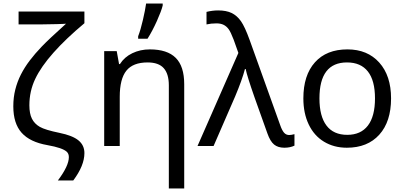

<svg xmlns="http://www.w3.org/2000/svg" viewBox="-20 -825 2284 1085"><path d="M457 40Q457 110.8 394 194.8H307.1Q369.1 112.3 369.1 63Q369.1 43.5 357.2 32.5Q345.2 21.5 318.4 12.2Q291.5 2.9 248 -4.9Q149.4 -22 102.3 -74.7Q55.2 -127.4 55.2 -224.1Q55.2 -274.4 66.4 -318.8Q77.6 -363.3 98.1 -403.8Q118.7 -444.3 148.2 -483.2Q177.7 -522 216.1 -562Q254.4 -602.1 353 -690.9Q349.6 -690.4 335.7 -689.9Q321.8 -689.5 301.3 -688.7Q280.8 -688 205.1 -687H85V-759.8H457V-693.8Q352.1 -606 282 -527.1Q211.9 -448.2 179 -378.9Q146 -309.6 146 -230Q146 -183.1 160.4 -154.3Q174.8 -125.5 204.8 -108.2Q234.9 -90.8 315.9 -74.2Q390.1 -59.1 423.6 -31.5Q457 -3.9 457 40Z M934.1 240.2V-342.8Q934.1 -407.2 905.3 -439.7Q876.5 -472.2 814 -472.2Q731.4 -472.2 694.1 -425.5Q656.7 -378.9 656.7 -277.8V0H568.8V-536.1H639.6L652.8 -462.9H657.7Q682.6 -502.4 727.5 -524.2Q772.5 -545.9 826.7 -545.9Q925.3 -545.9 973.1 -498Q1021 -450.2 1021 -349.1V240.2ZM760.7 -620.1Q774.9 -656.7 787.8 -713.1Q800.8 -769.5 805.7 -805.2H899.4V-793.9Q892.1 -763.2 866.5 -706.1Q840.8 -648.9 813.5 -606H760.7Z M1096.2 0 1327.1 -525.9 1300.3 -601.1Q1283.7 -644.5 1271.7 -660.6Q1259.8 -676.8 1243.4 -684.8Q1227.1 -692.9 1203.1 -692.9Q1172.9 -692.9 1147 -687V-757.8Q1180.2 -766.1 1212.9 -766.1Q1258.8 -766.1 1289.1 -751.5Q1319.3 -736.8 1341.6 -705.3Q1363.8 -673.8 1391.1 -598.1L1564 -116.2Q1573.7 -88.4 1585.2 -75.2Q1596.7 -62 1614.3 -62Q1626 -62 1644 -66.9V-2Q1619.6 9.8 1586.9 9.8Q1550.8 9.8 1528.8 -8.3Q1506.8 -26.4 1491.2 -70.8L1418 -275.9Q1376.5 -394.5 1368.2 -435.1H1364.3Q1348.1 -373.5 1309.1 -280.8L1187 0Z M2189.9 -269Q2189.9 -137.7 2123.5 -64Q2057.1 9.8 1939.9 9.8Q1867.2 9.8 1811 -24.2Q1754.9 -58.1 1724.6 -121.6Q1694.3 -185.1 1694.3 -269Q1694.3 -399.9 1759.8 -472.9Q1825.2 -545.9 1943.4 -545.9Q2056.6 -545.9 2123.3 -471.4Q2189.9 -397 2189.9 -269ZM1785.2 -269Q1785.2 -168 1825 -115.5Q1864.7 -63 1942.4 -63Q2019 -63 2059.1 -115.5Q2099.1 -168 2099.1 -269Q2099.1 -370.1 2058.8 -421.1Q2018.6 -472.2 1940.9 -472.2Q1785.2 -472.2 1785.2 -269Z"/></svg>

Font: NotoPenekeko
Style: Regular
Weight: 400
Designer: Monotype Design team
Foundry: Monotype Imaging Inc.
Version: Version 1.04